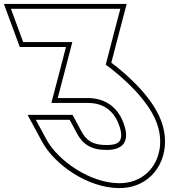

<svg xmlns="http://www.w3.org/2000/svg" viewBox="-325 -870 900 981"><path d="M-121.5 -655H-206.5L-269.2 -825H-184.2H135.8H220.8H289.8L255.7 -695L215.2 -539C217.2 -539 420.7 -394 475.8 -242C533.7 -85 443.7 67 284.3 66C137.3 66 -28.3 -47 -88.6 -159L-142.1 -258H30.9L69 -187C98 -133 142 -103 221.6 -104C308.6 -104 339.6 -153 305.8 -242C275.9 -323 211.9 -369 123.9 -369H38.9H-30.1L4 -499L44.5 -655ZM-224 -630H12.1L-20.2 -505.3L-62.5 -344H123.9C202.1 -344 255.7 -305.5 282.3 -233.2C290.7 -211.4 294.1 -193.6 294.2 -179.8C294.2 -147.3 278.6 -129 221.5 -129C149.2 -128.1 116 -152.2 91.1 -198.8L45.8 -283H-184.1L-110.6 -147.1C-45.8 -26.6 126.2 91 284.3 91C315 91.2 344 86.1 370.2 76.6C494.4 31.3 550.7 -110.9 499.2 -250.6C448.9 -389.6 290.5 -514.9 243.8 -549.5L279.9 -688.7L322.2 -850H-305.1Z"/></svg>

Font: Nordica Plus
Style: NordicaClassicBkOpOblOl
Weight: 900
Version: Version 1.01